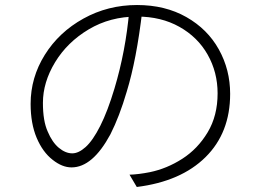

<svg xmlns="http://www.w3.org/2000/svg" viewBox="-20 -723 1040 765"><path d="M485 -358Q456 -259 420 -188Q349 -56 265 -56Q228 -56 190 -86Q150 -117 126 -174Q102 -231 102 -309Q102 -414 158.5 -504.5Q215 -595 312.5 -649Q410 -703 526 -703Q638 -703 722.5 -655Q807 -607 852 -526Q897 -445 897 -349Q897 -194 799 -97Q701 0 525 22L496 -27Q531 -28 577 -37Q645 -51 706.5 -90.5Q768 -130 807.5 -196Q847 -262 847 -351Q847 -435 807.5 -505Q768 -575 695 -616Q622 -657 526 -657Q419 -657 333.5 -606Q248 -555 199.5 -475Q151 -395 151 -313Q151 -241 170 -199Q188 -156 214.5 -134Q241 -112 268 -112Q293 -112 321 -137Q350 -163 379.5 -221.5Q409 -280 436 -370Q481 -520 495 -681H547Q524 -485 485 -358Z"/></svg>

Font: Merged Yaku Han JP Light
Style: Regular
Weight: 300
Designer: Ryoko NISHIZUKA 西塚涼子 (kana, bopomofo & ideographs); Paul D. Hunt (Latin, Greek & Cyrillic); Sandoll Communications 산돌커뮤니
Foundry: Adobe
Version: Version 2.004